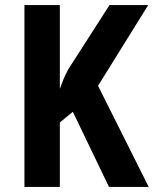

<svg xmlns="http://www.w3.org/2000/svg" viewBox="-20 -734 604 754"><path d="M564 0H408L266 -295L215 -253V0H76V-714H215V-385Q220 -400 227.5 -418.5Q235 -437 247 -460L410 -714H562L365 -397Z"/></svg>

Font: Noto Sans Gurmukhi Condensed
Style: Bold
Weight: 700
Width: 3
Designer: Jelle Bosma - Monotype Design Team
Foundry: Monotype Imaging Inc.
Version: Version 2.004; ttfautohint (v1.8.4.7-5d5b)